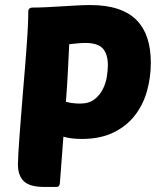

<svg xmlns="http://www.w3.org/2000/svg" viewBox="-20 -740 628 760"><path d="M155 0Q98 0 74.5 -22.5Q51 -45 51 -89Q51 -102 52.5 -130.5Q54 -159 57 -198Q60 -237 63.5 -283Q67 -329 71 -377Q76 -436 79.5 -478.5Q83 -521 85 -551.5Q87 -582 88.5 -602.5Q90 -623 90.5 -638.5Q91 -654 91.5 -667Q92 -680 92 -695Q92 -703 97 -706.5Q102 -710 107 -710Q133 -710 164 -711.5Q195 -713 226 -715Q257 -717 286 -718.5Q315 -720 337 -720Q401 -720 447 -704.5Q493 -689 521.5 -659.5Q550 -630 563.5 -588Q577 -546 577 -492Q577 -433 561.5 -378.5Q546 -324 513 -282Q480 -240 428 -215Q376 -190 304 -190Q261 -190 231 -199L217 -15Q216 -7 213 -3.5Q210 0 201 0ZM317 -570Q304 -570 288 -568.5Q272 -567 254 -565Q252 -523 249 -463Q246 -403 241 -337Q256 -333 270.5 -331.5Q285 -330 297 -330Q332 -330 353.5 -346.5Q375 -363 387 -387Q399 -411 403 -437Q407 -463 407 -482Q407 -525 387.5 -547.5Q368 -570 317 -570Z"/></svg>

Font: Poetsen One
Style: Regular
Weight: 400
Designer: Pablo Impallari, Rodrigo Fuenzalida
Foundry: Pablo Impallari, Rodrigo Fuenzalida
Version: Version 1.001; ttfautohint (v0.93) -l 8 -r 50 -G 200 -x 14 -